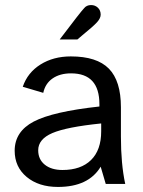

<svg xmlns="http://www.w3.org/2000/svg" viewBox="-20 -727 566 759"><path d="M340 -707Q356 -707 367 -696.5Q378 -686 378 -669Q378 -655 363.5 -639Q349 -623 306 -588Q291 -576 286 -571H216Q300 -682 312 -694Q322 -707 340 -707ZM131 -133Q131 -97 157 -76Q183 -55 227 -55Q300 -55 340 -94.5Q380 -134 380 -208V-239Q243 -225 187 -201Q131 -177 131 -133ZM378 -68Q330 12 209 12Q133 12 85.5 -27.5Q38 -67 38 -131Q38 -207 113.5 -246.5Q189 -286 373 -306V-315Q373 -437 261 -437Q217 -437 188 -417Q159 -397 151 -360L70 -384Q89 -440 140 -472Q191 -504 260 -504Q363 -504 410.5 -455.5Q458 -407 458 -303V-187Q458 -79 475 0H398Z"/></svg>

Font: Atkinson Hyperlegible Pro
Style: Regular
Weight: 400
Designer: Elliott Scott, Megan Eiswerth, Linus Boman, Theodore Petrosky, Jacob Perez
Foundry: Braille Institute
Version: Version 1.5.1